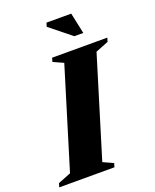

<svg xmlns="http://www.w3.org/2000/svg" viewBox="-192 -947 833 1035"><g transform="rotate(-20 225.0 -429.0)"><path d="M220 -621.5 161.5 -648 168 -670H484.5L478 -648L404 -618.5L229.5 -48.5L288 -22L281.5 0H-35L-28.5 -22L45.5 -51.5ZM371.5 -738H320L197.5 -836.5L204 -858H346Z"/></g></svg>

Font: Newsreader Text ExtraBold
Style: Italic
Weight: 800
Italic angle: -17°
Designer: Hugues Gentile
Foundry: Production Type
Version: Version 1.001